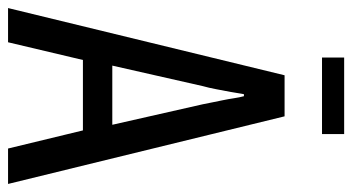

<svg xmlns="http://www.w3.org/2000/svg" viewBox="-219 -656 875 477"><g transform="rotate(90 218.5 -417.5)"><path d="M0 0 167 -687H269L437 0H349L304 -186H129L85 0ZM143 -259H290L239 -484Q237 -494 234.5 -506.5Q232 -519 229 -533.5Q226 -548 224 -561.5Q222 -575 219 -586H214Q212 -572 208.5 -553.5Q205 -535 201.5 -516.5Q198 -498 194 -484ZM123 -780V-835H313V-780Z"/></g></svg>

Font: Archivo ExtraCondensed
Style: Regular
Weight: 400
Width: 2
Designer: Hector Gatti
Foundry: Omnibus-Type
Version: Version 2.001